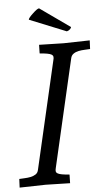

<svg xmlns="http://www.w3.org/2000/svg" viewBox="-60 -936 541 978"><g transform="rotate(-5 210.5 -447.5)"><path d="M161 -669Q185 -667 199 -664.5Q213 -662 220.5 -658Q228 -654 229.5 -647Q231 -640 228 -630L101 -80Q98 -64 86.5 -56.5Q75 -49 60 -46Q45 -43 29.5 -42.5Q14 -42 2 -41L0 3Q132 0 133 0L258 3L259 -41Q235 -43 221 -45.5Q207 -48 199.5 -52Q192 -56 190.5 -62.5Q189 -69 192 -80L319 -630Q322 -645 333.5 -653Q345 -661 360 -664Q375 -667 391 -667.5Q407 -668 419 -669L421 -713Q287 -710 287 -710L162 -713ZM178 -898 332 -789Q332 -785 326 -778.5Q320 -772 309 -769L121 -845Q122 -854 146 -876Q169 -898 178 -898Z"/></g></svg>

Font: Lusitana
Style: Italic
Weight: 400
Italic angle: -12°
Designer: Ana Paula Megda
Foundry: Ana Paula Megda
Version: Version 1.000; ttfautohint (v1.1) -l 8 -r 50 -G 200 -x 14 -D